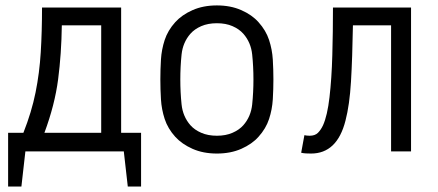

<svg xmlns="http://www.w3.org/2000/svg" viewBox="-20 -556 1607 705"><path d="M58.6 128.9H9.8V-68.4H65.9Q96.2 -145 110.6 -216.6Q125 -288.1 129.6 -363.8Q134.3 -439.5 134.3 -528.3H424.8V-68.4H498V128.9H449.2L434.6 0H73.2ZM207 -462.9Q205.6 -358.4 193.4 -264.6Q181.2 -170.9 143.1 -68.4H351.6V-462.9Z M776.4 -536.1Q826.7 -536.1 866 -518.8Q905.3 -501.5 929.2 -474.6Q956.5 -444.3 968 -409.2Q979.5 -374 981.7 -337.2Q983.9 -300.3 983.9 -264.2Q983.9 -228.5 981.7 -191.4Q979.5 -154.3 968 -119.1Q956.5 -84 929.2 -53.7Q905.3 -26.9 866 -9.5Q826.7 7.8 776.4 7.8Q726.1 7.8 687 -9.5Q647.9 -26.9 623.5 -53.7Q596.2 -84 584.7 -119.1Q573.2 -154.3 571 -191.4Q568.8 -228.5 568.8 -264.2Q568.8 -300.3 571 -337.2Q573.2 -374 584.7 -409.2Q596.2 -444.3 623.5 -474.6Q647.9 -501.5 687 -518.8Q726.1 -536.1 776.4 -536.1ZM776.4 -470.7Q743.7 -470.7 719 -460Q694.3 -449.2 679.2 -432.1Q651.4 -400.4 646.7 -355.7Q642.1 -311 642.1 -264.2Q642.1 -217.3 646.7 -172.6Q651.4 -127.9 679.2 -96.2Q694.3 -79.1 719 -68.4Q743.7 -57.6 776.4 -57.6Q809.1 -57.6 833.7 -68.4Q858.4 -79.1 873.5 -96.2Q901.4 -127.9 906 -172.6Q910.6 -217.3 910.6 -264.2Q910.6 -311 906 -355.7Q901.4 -400.4 873.5 -432.1Q858.4 -449.2 833.7 -460Q809.1 -470.7 776.4 -470.7Z M1085.9 4.9 1097.7 -59.6Q1106.9 -57.6 1117.2 -57.6Q1136.7 -57.6 1147.5 -68.4Q1158.2 -79.1 1166 -95.7Q1182.1 -131.3 1189.9 -199.2Q1197.8 -267.1 1200.2 -353Q1202.6 -439 1202.6 -528.3H1489.3V0H1416V-462.9H1275.9Q1273.9 -342.8 1268.8 -256.8Q1263.7 -170.9 1248.5 -112.8Q1217.8 7.8 1122.1 7.8Q1112.3 7.8 1103.3 7.3Q1094.2 6.8 1085.9 4.9Z"/></svg>

Font: Gidole
Style: Regular
Weight: 400
Version: Version 2.100; ttfautohint (v1.8.4.7-5d5b)